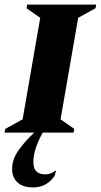

<svg xmlns="http://www.w3.org/2000/svg" viewBox="-50 -580 441 840"><path d="M-30 0 -27 -16 49 -58 126 -502 66 -544 69 -560H371L368 -544L292 -502L215 -58L275 -16L272 0H137Q120 30 108 63.5Q96 97 96 130Q96 183 149 183Q160 183 172 178.5Q184 174 191 167H195L189 189Q174 212 150.5 226Q127 240 94 240Q51 240 27 218.5Q3 197 3 160Q3 116 32.5 75.5Q62 35 100 0Z"/></svg>

Font: Spectral SC ExtraBold
Style: Italic
Weight: 800
Italic angle: -10°
Designer: Jean-Baptiste Levee
Foundry: Production Type
Version: Version 2.001